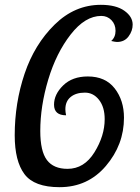

<svg xmlns="http://www.w3.org/2000/svg" viewBox="-20 -770 581 796"><path d="M41 -209Q41 -343 82 -464.5Q123 -586 206.5 -668Q290 -750 398 -750Q461 -750 495.5 -725.5Q530 -701 530 -668Q530 -642 513 -619Q496 -596 465 -596Q459 -596 441 -600Q459 -616 459 -642Q459 -669 442 -686.5Q425 -704 400 -704Q333 -704 273 -627Q213 -550 180 -440Q147 -330 147 -227Q147 -143 174.5 -106.5Q202 -70 260 -70Q329 -70 371.5 -138.5Q414 -207 414 -276Q414 -326 390.5 -356Q367 -386 332 -386Q295 -386 273 -368Q251 -350 251 -317Q251 -306 254 -292Q204 -292 204 -336Q204 -379 242 -416Q280 -453 344 -453Q417 -453 455.5 -403.5Q494 -354 494 -282Q494 -170 419 -82Q344 6 227 6Q122 6 81.5 -48Q41 -102 41 -209Z"/></svg>

Font: Lobster Two
Style: Italic
Weight: 400
Designer: Pablo Impallari
Foundry: Pablo Impallari. www.impallari.com
Version: Version 1.006